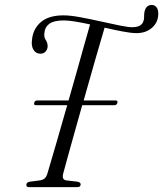

<svg xmlns="http://www.w3.org/2000/svg" viewBox="-20 -774 675 794"><path d="M241 -55Q235 -30.5 254.5 -28L301.5 -22.5Q313.5 -19.5 313.5 -11.5Q313.5 0 299 0H100.5Q88 0 89 -10Q89.5 -20 102.5 -22.5L144.5 -28Q158 -30 165.2 -36.8Q172.5 -43.5 177 -59.5Q189 -99.5 211 -175.5Q233 -251.5 258 -339H128.5Q118.5 -339 121.5 -349Q124 -358.5 133.5 -358.5H263.5Q281 -419 297.5 -478Q314 -537 328.2 -587.5Q342.5 -638 352.5 -673Q320.5 -680 292 -684.8Q263.5 -689.5 244 -689.5Q203 -689.5 184.5 -676Q166 -662.5 164 -640.5Q160.5 -621 169 -608.8Q177.5 -596.5 177 -581Q176 -569 168 -560.2Q160 -551.5 145.5 -552Q128 -552.5 118.2 -568.5Q108.5 -584.5 112.5 -611Q117 -655.5 149.5 -683Q182 -710.5 243 -710.5Q270 -710.5 310.8 -703Q351.5 -695.5 394.8 -685.8Q438 -676 473.8 -668.8Q509.5 -661.5 526.5 -661.5Q565 -661.5 573 -686Q576.5 -695.5 576 -705.5Q575.5 -715.5 577.5 -725Q583.5 -753.5 607.5 -753.5Q619.5 -753.5 627.2 -744Q635 -734.5 634.5 -715.5Q633.5 -680.5 608.2 -658.8Q583 -637 544.5 -637Q522.5 -637 487.2 -643.8Q452 -650.5 412.5 -659.5Q397 -607 373.5 -525.8Q350 -444.5 326 -358.5H458.5Q468 -358.5 465.5 -349Q463 -339 453 -339H320Q303 -279 287.5 -223.5Q272 -168 259.8 -124Q247.5 -80 241 -55Z"/></svg>

Font: Fraunces 144pt Soft Light
Style: Italic
Weight: 300
Italic angle: -16°
Version: Version 1.000;[b76b70a41]